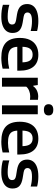

<svg xmlns="http://www.w3.org/2000/svg" viewBox="1026 -1848 832 2924"><g transform="rotate(90 1442.0 -386.0)"><path d="M53.5 -14V-112Q138 -87 234 -87Q297.5 -87 325.5 -104Q353.5 -121 353.5 -154Q353.5 -180 339 -193.8Q324.5 -207.5 288 -214.5L195.5 -229.5Q114 -243.5 77.8 -281.5Q41.5 -319.5 41.5 -384Q41.5 -435.5 69.5 -473.8Q97.5 -512 155.2 -533Q213 -554 300 -554Q340.5 -554 380 -549Q419.5 -544 452 -535V-437Q381 -457 302 -457Q229.5 -457 199.8 -438.8Q170 -420.5 170 -388.5Q170 -365 184.2 -350.8Q198.5 -336.5 234 -330L326.5 -314.5Q407 -300.5 444.5 -264.8Q482 -229 482 -160.5Q482 -107.5 453.8 -69.2Q425.5 -31 370 -10.5Q314.5 10 235 10Q134 10 53.5 -14Z M1056.5 -233H693Q695.5 -181 714.8 -150.2Q734 -119.5 774 -105.5Q814 -91.5 880 -91.5Q945.5 -91.5 1025.5 -110.5V-10Q942.5 10 860.5 10Q706 10 631.8 -58Q557.5 -126 557.5 -272Q557.5 -362.5 587.8 -425.8Q618 -489 675.5 -521.5Q733 -554 814.5 -554Q932.5 -554 994.5 -480.8Q1056.5 -407.5 1056.5 -268ZM692.5 -312.5H929.5Q927.5 -393.5 898.5 -430.2Q869.5 -467 812.5 -467Q754.5 -467 724.5 -430.2Q694.5 -393.5 692.5 -312.5Z M1163.5 -545.5H1275L1285.5 -476H1292.5Q1318.5 -513 1360.2 -532.5Q1402 -552 1451 -552Q1476.5 -552 1499.5 -548V-426Q1476 -430 1443.5 -430Q1403.5 -430 1363.5 -414.2Q1323.5 -398.5 1299.5 -369.5V0H1163.5Z M1584.5 0V-545.5H1720.5V0ZM1567 -710Q1567 -744.5 1588.2 -763Q1609.5 -781.5 1652.5 -781.5Q1695.5 -781.5 1716.8 -763Q1738 -744.5 1738 -710Q1738 -675.5 1716.8 -657Q1695.5 -638.5 1652.5 -638.5Q1609.5 -638.5 1588.2 -657Q1567 -675.5 1567 -710Z M2333 -233H1969.5Q1972 -181 1991.2 -150.2Q2010.5 -119.5 2050.5 -105.5Q2090.5 -91.5 2156.5 -91.5Q2222 -91.5 2302 -110.5V-10Q2219 10 2137 10Q1982.5 10 1908.2 -58Q1834 -126 1834 -272Q1834 -362.5 1864.2 -425.8Q1894.5 -489 1952 -521.5Q2009.5 -554 2091 -554Q2209 -554 2271 -480.8Q2333 -407.5 2333 -268ZM1969 -312.5H2206Q2204 -393.5 2175 -430.2Q2146 -467 2089 -467Q2031 -467 2001 -430.2Q1971 -393.5 1969 -312.5Z M2422.5 -14V-112Q2507 -87 2603 -87Q2666.5 -87 2694.5 -104Q2722.5 -121 2722.5 -154Q2722.5 -180 2708 -193.8Q2693.5 -207.5 2657 -214.5L2564.5 -229.5Q2483 -243.5 2446.8 -281.5Q2410.5 -319.5 2410.5 -384Q2410.5 -435.5 2438.5 -473.8Q2466.5 -512 2524.2 -533Q2582 -554 2669 -554Q2709.5 -554 2749 -549Q2788.5 -544 2821 -535V-437Q2750 -457 2671 -457Q2598.5 -457 2568.8 -438.8Q2539 -420.5 2539 -388.5Q2539 -365 2553.2 -350.8Q2567.5 -336.5 2603 -330L2695.5 -314.5Q2776 -300.5 2813.5 -264.8Q2851 -229 2851 -160.5Q2851 -107.5 2822.8 -69.2Q2794.5 -31 2739 -10.5Q2683.5 10 2604 10Q2503 10 2422.5 -14Z"/></g></svg>

Font: Encode Sans Semi Expanded SmBd
Style: Regular
Weight: 600
Width: 6
Designer: Multiple Designers
Foundry: Impallari Type
Version: Version 2.000